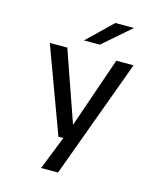

<svg xmlns="http://www.w3.org/2000/svg" viewBox="-131 -799 911 1092"><g transform="rotate(15 325.0 -253.0)"><path d="M216.5 200 304.5 -23 332.5 3H265.5L80 -500H183L337.5 -57.5H319L471.5 -500H573L316 200ZM357.5 -564H264L411 -706H520.5Z"/></g></svg>

Font: Trispace Thin
Style: Regular
Weight: 400
Version: Version 1.210